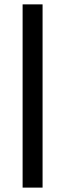

<svg xmlns="http://www.w3.org/2000/svg" viewBox="-20 -731 297 883"><path d="M84 131.8V-710.9H175.8V131.8Z"/></svg>

Font: Heebo Black
Style: Regular
Weight: 900
Designer: Oded Ezer
Foundry: Meir Sadan
Version: Version 2.001; ttfautohint (v1.5.14-ce02) -l 8 -r 50 -G 200 